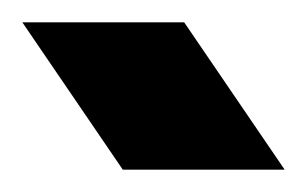

<svg xmlns="http://www.w3.org/2000/svg" viewBox="-28 -909 275 172"><path d="M82 -757 -8 -889H137L227 -757Z"/></svg>

Font: MuseoModerno ExtraBold
Style: Regular
Weight: 800
Designer: Pablo Cosgaya, Héctor Gatti, Marcela Romero, and the Authors of The MuseoModerno Project.
Foundry: Omnibus-Type Team
Version: Version 1.001